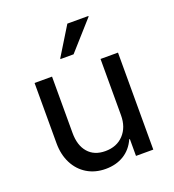

<svg xmlns="http://www.w3.org/2000/svg" viewBox="-132 -819 842 930"><g transform="rotate(-20 289.0 -353.5)"><path d="M255 9.2Q200.8 9.2 159.6 -15.8Q118.3 -40.8 95.4 -85.8Q72.5 -130.8 72.5 -189.2V-500H162.5V-209.2Q162.5 -145 194.2 -108.8Q225.8 -72.5 282.5 -72.5Q341.7 -72.5 377.1 -110.4Q412.5 -148.3 412.5 -210V-500H502.5V0H413.3V-86.7H410Q389.2 -40 349.2 -15.4Q309.2 9.2 255 9.2ZM230 -565.8V-569.2L320 -715.8H428.3V-712.5L297.5 -565.8Z"/></g></svg>

Font: Funnel Sans Light
Style: Regular
Weight: 400
Version: Version 1.000